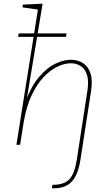

<svg xmlns="http://www.w3.org/2000/svg" viewBox="-20 -785 596 1041"><path d="M78 -585 81 -604H341L338 -585ZM474 -293 417 75Q409 131 391.5 166.5Q374 202 345 219Q316 236 270 236Q268 236 266 236Q264 236 262 236L264 217Q265 217 266.5 217Q268 217 267 217Q328 217 356.5 186.5Q385 156 397 77L454 -294Q462 -347 451.5 -379.5Q441 -412 417.5 -427Q394 -442 364 -442Q330 -442 291 -423.5Q252 -405 215.5 -366Q179 -327 150.5 -266Q122 -205 108 -120L89 0H69L187 -742L193 -732L102 -745L104 -760L211 -765L123 -235L118 -234Q150 -319 192.5 -368.5Q235 -418 280 -439.5Q325 -461 364 -461Q401 -461 429 -443.5Q457 -426 470 -389Q483 -352 474 -293Z"/></svg>

Font: Bitter Thin
Style: Italic
Weight: 100
Italic angle: -9°
Designer: Sol Matas, and Bitter project Authors
Foundry: Sol Matas
Version: Version 2.002